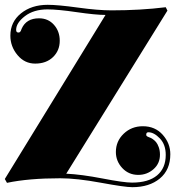

<svg xmlns="http://www.w3.org/2000/svg" viewBox="-38 -749 727 797"><path d="M-9 10 -18 -6 400 -687Q359 -687 280.5 -698.5Q202 -710 159 -710Q102 -710 65.5 -682Q29 -654 29 -625Q29 -614 38 -614Q41 -614 42.5 -614.5Q44 -615 45.5 -617Q47 -619 48 -620Q49 -621 50 -625Q51 -629 52 -630Q71 -673 124 -673Q162 -673 186 -646Q210 -619 210 -580Q210 -539 182 -512Q154 -485 108 -485Q64 -485 34.5 -520.5Q5 -556 5 -601Q5 -658 49 -693.5Q93 -729 160 -729Q202 -729 285.5 -717.5Q369 -706 425 -706Q545 -706 650 -719L657 -705L237 -28Q300 -25 388 -8Q476 9 510 9Q578 9 614 -21Q650 -51 650 -106Q650 -149 625.5 -174.5Q601 -200 578 -200Q569 -200 569 -190Q569 -187 570.5 -185Q572 -183 573.5 -182.5Q575 -182 577 -181L579 -180L584 -178Q588 -177 595.5 -172Q603 -167 609.5 -159.5Q616 -152 621 -138Q626 -124 626 -107Q626 -70 599 -46.5Q572 -23 536 -23Q496 -23 469.5 -51.5Q443 -80 443 -118Q443 -163 475.5 -194Q508 -225 555 -225Q606 -225 637.5 -189.5Q669 -154 669 -109Q669 -44 625.5 -8Q582 28 511 28Q481 28 380.5 9.5Q280 -9 212 -9Q81 -9 -9 10Z"/></svg>

Font: Elsie Swash Caps Black
Style: Regular
Weight: 900
Designer: Alejandro Inler
Foundry: Alejandro Inler
Version: 1.001